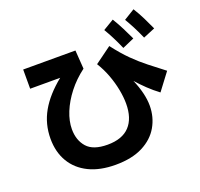

<svg xmlns="http://www.w3.org/2000/svg" viewBox="-151 -1016 1303 1250"><g transform="rotate(-20 500.0 -391.0)"><path d="M900 -650Q879 -698 860.5 -733.5Q842 -769 823 -801L898 -847Q923 -807 943.5 -765.5Q964 -724 982 -684ZM750 -633Q729 -681 710.5 -717Q692 -753 673 -785L748 -830Q772 -791 793 -749.5Q814 -708 832 -669ZM444 65Q336 65 259.5 27.5Q183 -10 142.5 -78.5Q102 -147 102 -239Q102 -341 150.5 -426.5Q199 -512 297 -591H89V-724H451L460 -595Q396 -547 350 -488Q304 -429 279 -367.5Q254 -306 254 -250Q254 -173 297 -124.5Q340 -76 439 -76Q541 -76 592 -130.5Q643 -185 643 -287Q643 -331 633 -383.5Q623 -436 603 -490Q583 -544 553 -592L668 -676Q720 -608 767 -561.5Q814 -515 862.5 -477Q911 -439 967 -396L878 -278Q838 -308 803.5 -341Q769 -374 738 -409Q760 -358 771.5 -311Q783 -264 783 -222Q783 -143 745.5 -77.5Q708 -12 632.5 26.5Q557 65 444 65Z"/></g></svg>

Font: Murecho
Style: Bold
Weight: 700
Designer: Neil Summerour
Foundry: Positype
Version: Version 1.010; ttfautohint (v1.8.3)